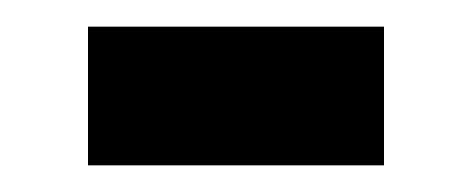

<svg xmlns="http://www.w3.org/2000/svg" viewBox="-20 -369 354 144"><path d="M46 -349V-245H268V-349Z"/></svg>

Font: Noto Sans Devanagari UI Condensed SemiBold
Style: Regular
Weight: 600
Width: 3
Designer: Jelle Bosma - Monotype Design Team
Foundry: Monotype Imaging Inc.
Version: Version 2.003